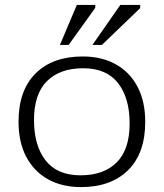

<svg xmlns="http://www.w3.org/2000/svg" viewBox="-20 -752 667 782"><path d="M310 10Q232.5 10 175.2 -22Q118 -54 86.8 -113.5Q55.5 -173 55.5 -256.5Q55.5 -384 125 -453Q194.5 -522 317 -522Q394.5 -522 451.8 -490Q509 -458 540.2 -398.5Q571.5 -339 571.5 -255.5Q571.5 -128 501.8 -59Q432 10 310 10ZM308 -38Q402.5 -38 455.2 -90.5Q508 -143 508 -249Q508 -353 460.8 -413.5Q413.5 -474 318.5 -474Q224 -474 171.2 -421.5Q118.5 -369 118.5 -263Q118.5 -159 165.8 -98.5Q213 -38 308 -38ZM356.5 -569 470 -732H551V-719L395 -569ZM224 -569 293 -732H368V-720L259.5 -569Z"/></svg>

Font: Newsreader 6pt Light
Style: Regular
Weight: 300
Designer: Hugues Gentile
Foundry: Production Type
Version: Version 1.003; ttfautohint (v1.8.3)